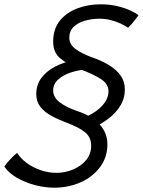

<svg xmlns="http://www.w3.org/2000/svg" viewBox="-102 -698 664 892"><path d="M290 -374Q259.5 -372 225.8 -360.8Q192 -349.5 168.5 -328.8Q145 -308 145 -277.5Q145 -246 174.8 -223.2Q204.5 -200.5 250 -184.5Q300 -168.5 332.5 -145Q365 -121.5 381 -92.2Q397 -63 397 -28Q397 33.5 362.2 79.2Q327.5 125 271.5 149.5Q215.5 174 150 174Q107 174 61 162Q15 150 -23.2 128Q-61.5 106 -82 76Q-77.5 69 -70.2 60Q-63 51 -54.2 41.8Q-45.5 32.5 -37.2 24.8Q-29 17 -22 12.5Q-7.5 37 21 58.2Q49.5 79.5 85.8 92.2Q122 105 159.5 105Q200.5 105 237.5 89.5Q274.5 74 298 45.8Q321.5 17.5 321.5 -21.5Q321.5 -60 293.8 -83Q266 -106 210 -127Q170 -142 137.5 -159.5Q105 -177 85.8 -201.5Q66.5 -226 66.5 -260.5Q66.5 -304.5 90.5 -336.2Q114.5 -368 153.5 -388.2Q192.5 -408.5 237.5 -417.5ZM288.5 -152.5Q316.5 -162.5 342.5 -180.5Q368.5 -198.5 385.2 -222.5Q402 -246.5 402 -274Q402 -309 365 -332Q328 -355 272.5 -375.5Q214 -398 179.5 -425.5Q145 -453 145 -504.5Q145 -562.5 175.2 -600.8Q205.5 -639 256 -658.5Q306.5 -678 366 -678Q406.5 -678 441 -670Q475.5 -662 501.5 -650.2Q527.5 -638.5 541.5 -627Q537.5 -621.5 529.5 -611Q521.5 -600.5 512 -589.2Q502.5 -578 493 -569Q479 -579 458.5 -588.5Q438 -598 413.2 -604.5Q388.5 -611 360.5 -611Q325.5 -611 293.2 -602Q261 -593 240.5 -573.8Q220 -554.5 220 -523Q220 -492 248 -471Q276 -450 320.5 -433.5Q370.5 -416.5 405.5 -394.8Q440.5 -373 459.2 -345.8Q478 -318.5 478 -283Q478 -240.5 456.5 -206Q435 -171.5 400.2 -145.5Q365.5 -119.5 324.5 -102.5Z"/></svg>

Font: Grandstander Thin Light
Style: Italic
Weight: 300
Italic angle: -15°
Version: Version 1.200